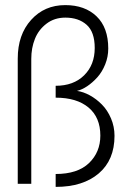

<svg xmlns="http://www.w3.org/2000/svg" viewBox="-20 -720 522 752"><path d="M198 -38.5Q284 -38.5 328.5 -81.2Q373 -124 373 -189Q373 -260 326.8 -298.8Q280.5 -337.5 198 -337.5V-384Q268 -384 309.5 -425Q351 -466 351 -532Q351 -595 319.2 -623Q287.5 -651 236 -651Q193 -651 162 -627.2Q131 -603.5 116.8 -567.8Q102.5 -532 102.5 -489.5V0H49.5V-490.5Q49.5 -584 101.8 -642Q154 -700 235.5 -700Q312.5 -700 358.2 -656Q404 -612 404 -530Q404 -497.5 392 -467.8Q380 -438 361.2 -417.2Q342.5 -396.5 321.8 -382.5Q301 -368.5 281.5 -364Q306.5 -360.5 332 -346.5Q357.5 -332.5 379.2 -310.5Q401 -288.5 414.8 -256.2Q428.5 -224 428.5 -188Q428.5 -93.5 366.8 -40.8Q305 12 198 12Z"/></svg>

Font: League Spartan Light
Style: Regular
Weight: 277
Foundry: The League of Moveable Type
Version: Version 2.002